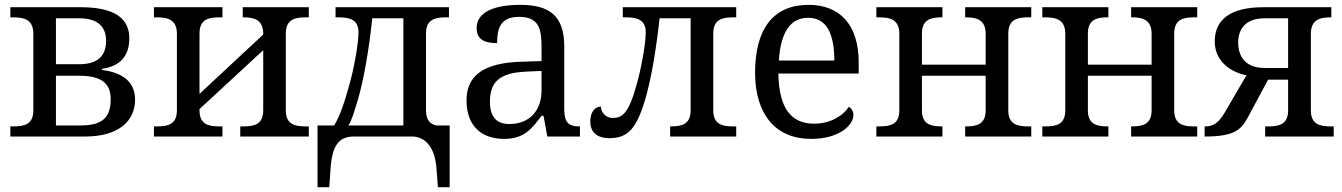

<svg xmlns="http://www.w3.org/2000/svg" viewBox="-20 -566 5562 796"><path d="M314 -536.1H22.9V-494.1H36.1C80.6 -494.1 118.2 -484.4 118.2 -425.8V-108.9C118.2 -50.3 81.5 -42 36.1 -42H22.9V0H333C473.1 0 540 -65.4 540 -152.8C540 -227.5 487.3 -265.6 402.8 -275.9V-280.8C471.7 -290 516.1 -328.1 516.1 -407.2C516.1 -490.7 454.1 -536.1 314 -536.1ZM211.9 -45.9V-252H308.1C392.1 -252 439 -226.1 439 -155.8C439 -77.6 403.3 -45.9 314 -45.9ZM211.9 -299.8V-490.2H309.1C390.1 -490.2 419.9 -450.2 419.9 -397C419.9 -338.9 389.6 -299.8 309.1 -299.8Z M1260.3 -536.1H986.3V-494.1H989.3C1033.7 -494.1 1071.3 -484.4 1071.3 -425.8V-422.9L807.1 -176.8V-426.8C807.1 -485.8 844.7 -494.1 889.2 -494.1H902.3V-536.1H618.2V-494.1H631.3C675.8 -494.1 713.4 -484.4 713.4 -425.8V-108.9C713.4 -50.3 676.8 -42 631.3 -42H618.2V0H902.3V-42H889.2C843.8 -42 807.1 -50.3 807.1 -108.9V-113.8L1071.3 -357.9V-108.9C1071.3 -50.3 1034.7 -42 989.3 -42H976.1V0H1260.3V-42H1247.1C1201.7 -42 1165 -50.3 1165 -108.9V-426.8C1165 -485.8 1202.6 -494.1 1247.1 -494.1H1260.3Z M1365.2 -45.9H1296.4V210H1345.2L1350.1 137.2C1353.5 86.9 1361.8 52.7 1377.4 31.2C1393.1 9.3 1416 0 1447.3 0H1693.4C1715.3 1.5 1737.8 10.3 1755.9 31.7C1773.4 52.7 1786.6 86.4 1790 137.2L1795.4 210H1844.2V-45.9H1788.1C1763.2 -51.8 1746.1 -68.4 1746.1 -108.9V-426.8C1746.1 -485.8 1783.7 -494.1 1828.1 -494.1H1841.3V-536.1H1371.1V-494.1H1384.3C1427.7 -494.1 1466.3 -485.8 1466.3 -432.1C1466.3 -381.3 1445.3 -273.9 1429.2 -217.8C1407.2 -136.2 1386.2 -78.6 1365.2 -45.9ZM1424.3 -45.9C1437.5 -64.9 1447.3 -98.1 1464.4 -154.8C1490.2 -244.6 1510.3 -366.7 1523.4 -490.2H1652.3V-45.9Z M2011.2 -145C2011.2 -184.1 2020.5 -214.4 2043.9 -234.9C2067.4 -255.4 2104.5 -266.6 2161.1 -269L2225.1 -272V-190.9C2225.1 -106 2173.8 -51.8 2092.3 -51.8C2037.1 -51.8 2011.2 -82.5 2011.2 -145ZM1914.1 -149.9C1914.1 -40 1980.5 9.8 2069.3 9.8C2152.3 9.8 2183.6 -30.3 2225.1 -85.9H2233.4L2249 0H2384.3V-42H2381.3C2337.4 -42 2319.3 -57.6 2319.3 -113.8V-373C2319.3 -500.5 2258.3 -545.9 2136.2 -545.9C2035.2 -545.9 1956.1 -518.6 1956.1 -450.2C1956.1 -403.8 1985.8 -387.2 2041 -387.2C2041 -449.2 2054.7 -496.1 2132.3 -496.1C2213.9 -496.1 2225.1 -446.3 2225.1 -373V-313L2142.1 -310.1C1989.3 -305.7 1914.1 -255.9 1914.1 -149.9Z M2657.2 -432.1C2657.2 -381.3 2636.2 -273.9 2620.1 -217.8C2603 -154.8 2587.4 -119.6 2571.3 -100.1C2555.2 -80.6 2539.1 -77.1 2520 -77.1C2486.3 -77.1 2471.2 -106 2471.2 -124C2443.8 -124 2427.2 -97.7 2427.2 -63C2427.2 -18.6 2454.1 6.8 2507.3 6.8C2544.4 6.8 2572.8 -2.9 2596.2 -28.3C2619.1 -53.7 2637.2 -94.2 2655.3 -154.8C2681.2 -244.6 2701.2 -366.7 2714.4 -490.2H2843.3V-108.9C2843.3 -50.3 2806.6 -42 2761.2 -42H2758.3V0H3032.2V-42H3019C2973.6 -42 2937 -50.3 2937 -108.9V-426.8C2937 -485.8 2974.6 -494.1 3019 -494.1H3032.2V-536.1H2562V-494.1H2575.2C2618.7 -494.1 2657.2 -485.8 2657.2 -432.1Z M3330.1 -492.2C3370.6 -492.2 3397.5 -474.6 3414.6 -443.4C3431.6 -412.1 3439 -367.7 3439 -314.9H3209C3216.3 -430.7 3255.9 -492.2 3330.1 -492.2ZM3110.4 -264.2C3110.4 -177.7 3132.3 -108.9 3171.9 -62C3211.4 -15.1 3270 9.8 3342.3 9.8C3461.9 9.8 3518.1 -48.8 3518.1 -88.9C3518.1 -106 3508.3 -119.1 3499 -123C3475.6 -86.4 3422.9 -53.2 3356 -53.2C3261.2 -53.2 3209.5 -114.7 3207 -261.2H3540V-307.1C3540 -464.8 3460.9 -545.9 3332 -545.9C3189.9 -545.9 3110.4 -451.2 3110.4 -264.2Z M4255.4 -536.1H3981.4V-494.1H3984.4C4028.8 -494.1 4066.4 -484.4 4066.4 -425.8V-297.9H3802.2V-426.8C3802.2 -485.8 3839.8 -494.1 3884.3 -494.1H3887.2V-536.1H3613.3V-494.1H3626.5C3670.9 -494.1 3708.5 -484.4 3708.5 -425.8V-108.9C3708.5 -50.3 3671.9 -42 3626.5 -42H3613.3V0H3887.2V-42H3884.3C3838.9 -42 3802.2 -50.3 3802.2 -108.9V-252H4066.4V-108.9C4066.4 -50.3 4029.8 -42 3984.4 -42H3981.4V0H4255.4V-42H4242.2C4196.8 -42 4160.2 -50.3 4160.2 -108.9V-426.8C4160.2 -485.8 4197.8 -494.1 4242.2 -494.1H4255.4Z M4943.4 -536.1H4669.4V-494.1H4672.4C4716.8 -494.1 4754.4 -484.4 4754.4 -425.8V-297.9H4490.2V-426.8C4490.2 -485.8 4527.8 -494.1 4572.3 -494.1H4575.2V-536.1H4301.3V-494.1H4314.5C4358.9 -494.1 4396.5 -484.4 4396.5 -425.8V-108.9C4396.5 -50.3 4359.9 -42 4314.5 -42H4301.3V0H4575.2V-42H4572.3C4526.9 -42 4490.2 -50.3 4490.2 -108.9V-252H4754.4V-108.9C4754.4 -50.3 4717.8 -42 4672.4 -42H4669.4V0H4943.4V-42H4930.2C4884.8 -42 4848.1 -50.3 4848.1 -108.9V-426.8C4848.1 -485.8 4885.7 -494.1 4930.2 -494.1H4943.4Z M5223.1 -490.2H5320.3V-284.2H5223.1C5143.1 -284.2 5113.3 -332 5113.3 -390.1C5113.3 -441.9 5140.6 -490.2 5223.1 -490.2ZM4974.1 0C5094.7 0 5125.5 -25.9 5154.3 -81.1L5237.3 -235.8H5320.3V-108.9C5320.3 -50.3 5283.7 -42 5238.3 -42H5225.1V0H5509.3V-42H5496.1C5451.2 -42 5414.6 -50.8 5414.6 -108.9V-425.8C5414.6 -483.9 5451.7 -494.1 5496.1 -494.1H5499.5V-536.1H5218.3C5079.1 -536.1 5016.1 -483.4 5016.1 -394C5016.1 -309.6 5085.9 -265.6 5147.5 -253.9L5059.1 -102.1C5034.7 -60.1 5013.2 -42 4977.5 -42H4974.1Z"/></svg>

Font: The Erased English
Style: Regular
Weight: 400
Designer: Monotype Design team + ligartures altered by 180 Amsterdam
Foundry: Monotype Imaging Inc.
Version: Version 1.030;Glyphs 3.1.2 (3151)